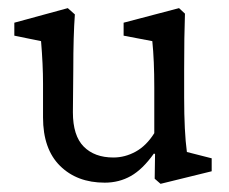

<svg xmlns="http://www.w3.org/2000/svg" viewBox="-20 -446 570 477"><path d="M444.3 -68.4 505.9 -52.7V-20.5L378.9 10.7L364.3 -2L365.2 -63.5L362.3 -64.5Q334.5 -25.4 305.2 -8.8Q275.9 7.8 240.2 7.8Q171.4 7.8 129.2 -33.9Q86.9 -75.7 86.9 -154.3V-238.3Q86.9 -285.2 82 -343.8L15.6 -357.4V-389.6L148.4 -425.8L166 -410.2Q162.1 -356.9 162.1 -274.4L161.1 -167Q161.1 -108.9 188 -81.8Q214.8 -54.7 261.7 -54.7Q290.5 -54.7 317.1 -69.3Q343.8 -84 363.3 -115.2V-228.5Q363.3 -296.4 358.4 -343.8L287.1 -357.4V-389.6L424.8 -425.8L439.5 -412.1Q437.5 -357.4 437.5 -273.4V-204.1Q437.5 -118.7 444.3 -68.4Z"/></svg>

Font: Crimson Pro
Style: Regular
Weight: 400
Designer: Jacques Le Bailly
Foundry: Baron von Fonthausen
Version: Version 1.003